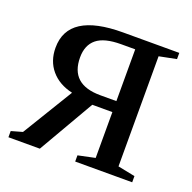

<svg xmlns="http://www.w3.org/2000/svg" viewBox="-90 -549 641 640"><g transform="rotate(20 230.0 -229.5)"><path d="M114.3 0H2.9V-22L42.5 -33.2L151.4 -211.9Q102.5 -223.1 75.4 -255.4Q48.3 -287.6 48.3 -334.5Q48.3 -459 242.7 -459H441.9V-437L380.9 -424.8V-34.2L441.9 -22V0H239.7V-22L299.8 -34.7V-197.3H228.5ZM299.8 -419.9H250Q190.4 -419.9 163.3 -397.7Q136.2 -375.5 136.2 -332Q136.2 -236.3 242.7 -236.3H299.8Z"/></g></svg>

Font: Liberation Serif
Style: Regular
Weight: 400
Designer: Steve Matteson
Foundry: Ascender Corporation
Version: Version 2.1.5